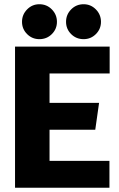

<svg xmlns="http://www.w3.org/2000/svg" viewBox="-20 -887 564 907"><path d="M51 -667H498V-540H214V-401H448L430 -274H214V-127H497V0H51ZM166 -702Q132 -702 108 -726Q84 -750 84 -784Q84 -818 108 -842.5Q132 -867 166 -867Q201 -867 225 -842.5Q249 -818 249 -784Q249 -750 225 -726Q201 -702 166 -702ZM375 -702Q340 -702 316 -726Q292 -750 292 -784Q292 -818 316 -842.5Q340 -867 375 -867Q409 -867 433 -842.5Q457 -818 457 -784Q457 -750 433 -726Q409 -702 375 -702Z"/></svg>

Font: Epunda Sans ExtraBold
Style: Regular
Weight: 800
Designer: Simon Atzbach
Foundry: typofactur
Version: Version 2.204; ttfautohint (v1.8.4.7-5d5b)